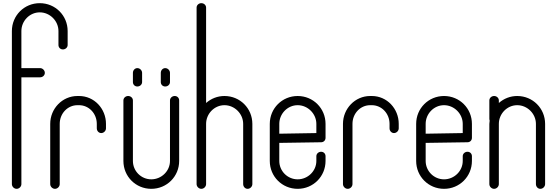

<svg xmlns="http://www.w3.org/2000/svg" viewBox="-20 -1190 3516 1212"><path d="M231 -1170C133 -1170 55 -1092 55 -994V-734V-730V-726V-28C55 -12 69 2 85 2C101 2 115 -12 115 -28V-702H231H233C249 -702 263 -714 263 -730C263 -746 249 -760 233 -760H231H115V-994C115 -1058 167 -1112 231 -1112C295 -1112 349 -1058 349 -994V-906C349 -890 361 -878 377 -878C393 -878 407 -890 407 -906V-994C407 -1092 329 -1170 231 -1170Z M469 -584C373 -584 297 -504 297 -408V-28C297 -12 311 2 327 2C343 2 357 -12 357 -28V-408C357 -474 407 -526 469 -526H479C541 -526 591 -474 591 -408V-380C591 -364 603 -350 619 -350C635 -350 649 -364 649 -380V-408C649 -504 575 -584 479 -584Z M789 -584C773 -584 759 -572 759 -556V-174C759 -76 837 2 935 2C1033 2 1111 -76 1111 -174V-556C1111 -572 1099 -584 1083 -584C1067 -584 1053 -572 1053 -556V-174C1053 -110 999 -58 935 -58C871 -58 819 -110 819 -174V-556C819 -572 805 -584 789 -584ZM847 -760C831 -760 819 -746 819 -730V-672C819 -656 831 -644 847 -644C863 -644 877 -656 877 -672V-730C877 -746 863 -760 847 -760ZM1023 -760C1007 -760 995 -746 995 -730V-672C995 -656 1007 -644 1023 -644C1039 -644 1053 -656 1053 -672V-730C1053 -746 1039 -760 1023 -760Z M1251 -1170C1235 -1170 1221 -1158 1221 -1142V-28C1221 -12 1235 2 1251 2C1267 2 1281 -12 1281 -28V-408C1281 -472 1333 -526 1397 -526C1461 -526 1515 -472 1515 -408V-28C1515 -12 1527 2 1543 2C1559 2 1573 -12 1573 -28V-408C1573 -506 1495 -584 1397 -584C1353 -584 1313 -568 1281 -540V-1142C1281 -1158 1267 -1170 1251 -1170Z M1859 -584C1761 -584 1683 -506 1683 -408V-322V-316V-312V-174C1683 -76 1761 2 1859 2C1957 2 2035 -76 2035 -174V-204C2035 -220 2023 -232 2007 -232C1991 -232 1977 -220 1977 -204V-174C1977 -110 1923 -58 1859 -58C1795 -58 1743 -110 1743 -174V-288L2007 -292C2023 -292 2035 -304 2035 -320V-408C2035 -506 1957 -584 1859 -584ZM1859 -526C1923 -526 1977 -472 1977 -408V-350L1743 -346V-408C1743 -472 1795 -526 1859 -526Z M2317 -584C2221 -584 2145 -504 2145 -408V-28C2145 -12 2159 2 2175 2C2191 2 2205 -12 2205 -28V-408C2205 -474 2255 -526 2317 -526H2327C2389 -526 2439 -474 2439 -408V-380C2439 -364 2451 -350 2467 -350C2483 -350 2497 -364 2497 -380V-408C2497 -504 2423 -584 2327 -584Z M2783 -584C2685 -584 2607 -506 2607 -408V-322V-316V-312V-174C2607 -76 2685 2 2783 2C2881 2 2959 -76 2959 -174V-204C2959 -220 2947 -232 2931 -232C2915 -232 2901 -220 2901 -204V-174C2901 -110 2847 -58 2783 -58C2719 -58 2667 -110 2667 -174V-288L2931 -292C2947 -292 2959 -304 2959 -320V-408C2959 -506 2881 -584 2783 -584ZM2783 -526C2847 -526 2901 -472 2901 -408V-350L2667 -346V-408C2667 -472 2719 -526 2783 -526Z M3099 -584C3083 -584 3069 -572 3069 -556V-438C3069 -436 3071 -430 3071 -428C3071 -422 3069 -416 3069 -408V-28C3069 -12 3083 2 3099 2C3115 2 3129 -12 3129 -28V-408C3129 -472 3181 -526 3245 -526C3309 -526 3363 -472 3363 -408V-28C3363 -12 3375 2 3391 2C3407 2 3421 -12 3421 -28V-408C3421 -506 3343 -584 3245 -584C3201 -584 3161 -568 3129 -540V-556C3129 -572 3115 -584 3099 -584Z"/></svg>

Font: bauhaus_2017
Style: _regular
Weight: 400
Version: Version 1.0